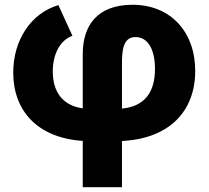

<svg xmlns="http://www.w3.org/2000/svg" viewBox="-20 -577 870 801"><path d="M325.2 204.1H488.8V11.2C685.5 1.5 794.4 -111.8 794.4 -281.2C794.4 -444.8 690.9 -557.1 533.2 -557.1C383.3 -557.1 325.2 -467.8 325.2 -351.6V-125C237.8 -137.2 200.2 -197.3 200.2 -279.3C200.2 -354.5 232.9 -410.2 282.2 -427.7L223.6 -555.7C107.4 -521 35.2 -408.2 35.2 -273.9C35.2 -116.7 134.8 -1.5 325.2 10.7ZM488.8 -124V-309.6C488.8 -367.7 493.7 -422.4 545.4 -422.4C598.1 -422.4 626.5 -369.1 626.5 -289.6C626.5 -192.9 584.5 -133.3 488.8 -124Z"/></svg>

Font: Inter ExtraBold
Style: Regular
Weight: 800
Designer: Rasmus Andersson
Foundry: rsms
Version: Version 4.001;git-9221beed3